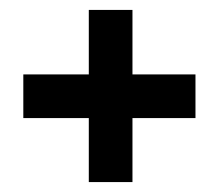

<svg xmlns="http://www.w3.org/2000/svg" viewBox="-20 -475 441 387"><path d="M27 -237H159V-108H247V-237H374V-325H247V-455H159V-325H27Z"/></svg>

Font: Zilla Slab Bold
Style: Regular
Weight: 700
Designer: Typotheque.com
Foundry: Typotheque type foundry
Version: Version 1.3; 2018